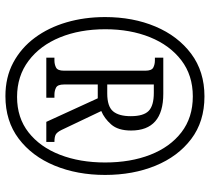

<svg xmlns="http://www.w3.org/2000/svg" viewBox="-53 -712 775 709"><g transform="rotate(90 334.5 -357.5)"><path d="M335 10Q265 10 211 -19Q157 -48 119.5 -98.5Q82 -149 62.5 -215.5Q43 -282 43 -358Q43 -461 78 -544Q113 -627 178.5 -676Q244 -725 336 -725Q429 -725 493.5 -676Q558 -627 592 -544Q626 -461 626 -358Q626 -255 591.5 -171.5Q557 -88 492 -39Q427 10 335 10ZM338 -33Q415 -33 469 -75.5Q523 -118 551.5 -191.5Q580 -265 580 -358Q580 -452 551.5 -525Q523 -598 468.5 -640Q414 -682 336 -682Q258 -682 202.5 -639.5Q147 -597 117.5 -524Q88 -451 88 -359Q88 -265 118 -191.5Q148 -118 204.5 -75.5Q261 -33 338 -33ZM193 -141V-171H203Q218 -171 229.5 -177Q241 -183 241 -206V-507Q241 -530 229.5 -536Q218 -542 203 -542H193V-573H326Q462 -573 462 -454Q462 -406 439.5 -380.5Q417 -355 390 -344L460 -197Q468 -181 476.5 -176Q485 -171 504 -171V-141H430L343 -331H292V-206Q292 -183 303.5 -177Q315 -171 330 -171H341V-141ZM325 -366Q373 -366 391 -387.5Q409 -409 409 -453Q409 -500 389.5 -519Q370 -538 323 -538H292V-366Z"/></g></svg>

Font: Noto Serif Tamil ExtraCondensed
Style: Regular
Weight: 400
Width: 2
Designer: Indian Type Foundry, Tom Grace, and the Monotype Design Team
Foundry: Monotype Imaging Inc.
Version: Version 2.004; ttfautohint (v1.8.4.7-5d5b)